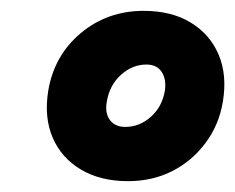

<svg xmlns="http://www.w3.org/2000/svg" viewBox="-20 -727 434 354"><path d="M216 -393Q165 -393 129 -414.5Q93 -436 77 -473.5Q61 -511 69 -560Q80 -625 129 -666Q178 -707 245 -707Q296 -707 331.5 -685.5Q367 -664 383 -626.5Q399 -589 391 -540Q384 -497 359 -463.5Q334 -430 297.5 -411.5Q261 -393 216 -393ZM211 -493Q237 -493 258 -511.5Q279 -530 284 -560Q287 -581 278 -594.5Q269 -608 250 -608Q224 -608 203 -589Q182 -570 177 -540Q173 -519 182.5 -506Q192 -493 211 -493Z"/></svg>

Font: Figtree ExtraBold
Style: Italic
Weight: 800
Italic angle: -9.5°
Foundry: Erik Kennedy
Version: Version 2.001;gftools[0.9.30]